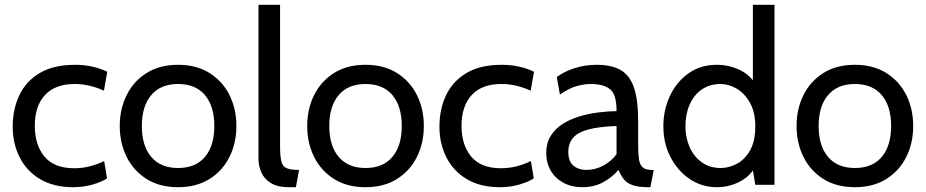

<svg xmlns="http://www.w3.org/2000/svg" viewBox="-20 -770 3857 800"><path d="M286 10Q203 10 146.8 -23.8Q90.5 -57.5 61.8 -114.8Q33 -172 33 -242Q33 -315 60.8 -373.5Q88.5 -432 146 -466Q203.5 -500 293 -500Q331.5 -500 365.8 -492.2Q400 -484.5 427 -471L413 -392Q385.5 -405 354.8 -412.5Q324 -420 291 -420Q210 -420 167.5 -374Q125 -328 125 -246Q125 -166 165.5 -117.5Q206 -69 289 -69Q323 -69 354.2 -77Q385.5 -85 414 -99L426 -27Q406 -13 367.5 -1.5Q329 10 286 10Z M722 10Q645 10 590.8 -24.2Q536.5 -58.5 507.8 -116.2Q479 -174 479 -245Q479 -316 507.8 -373.8Q536.5 -431.5 590.8 -465.8Q645 -500 722 -500Q798.5 -500 853 -465.8Q907.5 -431.5 936.2 -373.8Q965 -316 965 -245Q965 -174 936.2 -116.2Q907.5 -58.5 853 -24.2Q798.5 10 722 10ZM722 -70Q795 -70 834 -116.2Q873 -162.5 873 -245Q873 -327.5 834 -373.8Q795 -420 722 -420Q649.5 -420 610.2 -373.8Q571 -327.5 571 -245Q571 -162.5 610.2 -116.2Q649.5 -70 722 -70Z M1184 10Q1136.5 10 1108.8 -7.2Q1081 -24.5 1069 -51.5Q1057 -78.5 1057 -108V-750H1147V-160Q1147 -118 1152.5 -97Q1158 -76 1174.8 -69Q1191.5 -62 1226 -62L1213 10Z M1503 10Q1426 10 1371.8 -24.2Q1317.5 -58.5 1288.8 -116.2Q1260 -174 1260 -245Q1260 -316 1288.8 -373.8Q1317.5 -431.5 1371.8 -465.8Q1426 -500 1503 -500Q1579.5 -500 1634 -465.8Q1688.5 -431.5 1717.2 -373.8Q1746 -316 1746 -245Q1746 -174 1717.2 -116.2Q1688.5 -58.5 1634 -24.2Q1579.5 10 1503 10ZM1503 -70Q1576 -70 1615 -116.2Q1654 -162.5 1654 -245Q1654 -327.5 1615 -373.8Q1576 -420 1503 -420Q1430.5 -420 1391.2 -373.8Q1352 -327.5 1352 -245Q1352 -162.5 1391.2 -116.2Q1430.5 -70 1503 -70Z M2064 10Q1981 10 1924.8 -23.8Q1868.5 -57.5 1839.8 -114.8Q1811 -172 1811 -242Q1811 -315 1838.8 -373.5Q1866.5 -432 1924 -466Q1981.5 -500 2071 -500Q2109.5 -500 2143.8 -492.2Q2178 -484.5 2205 -471L2191 -392Q2163.5 -405 2132.8 -412.5Q2102 -420 2069 -420Q1988 -420 1945.5 -374Q1903 -328 1903 -246Q1903 -166 1943.5 -117.5Q1984 -69 2067 -69Q2101 -69 2132.2 -77Q2163.5 -85 2192 -99L2204 -27Q2184 -13 2145.5 -1.5Q2107 10 2064 10Z M2407 10Q2361.5 10 2327.5 -8.5Q2293.5 -27 2274.8 -59Q2256 -91 2256 -132Q2256 -173.5 2274.2 -203.2Q2292.5 -233 2323.2 -252.8Q2354 -272.5 2392 -284.2Q2430 -296 2470.8 -301.2Q2511.5 -306.5 2549 -307Q2549 -377 2521.5 -398.5Q2494 -420 2442 -420Q2414.5 -420 2383.2 -411.5Q2352 -403 2313 -376L2300 -449Q2329.5 -471.5 2373.5 -485.8Q2417.5 -500 2466 -500Q2528 -500 2566 -478.2Q2604 -456.5 2621.5 -405Q2639 -353.5 2639 -265V-165Q2639 -130 2642.2 -107.2Q2645.5 -84.5 2657.2 -73.2Q2669 -62 2695 -62H2704L2690 10H2683Q2639.5 10 2615.8 1.5Q2592 -7 2579.5 -23Q2567 -39 2557 -62Q2529.5 -30 2492 -10Q2454.5 10 2407 10ZM2424 -62Q2460 -62 2493.8 -80Q2527.5 -98 2549 -128V-245Q2477.5 -242.5 2433.2 -231Q2389 -219.5 2368.5 -196.5Q2348 -173.5 2348 -137Q2348 -97.5 2369.2 -79.8Q2390.5 -62 2424 -62Z M2967 10Q2904.5 10 2854 -24Q2803.5 -58 2773.8 -115.5Q2744 -173 2744 -244Q2744 -311.5 2771.2 -370Q2798.5 -428.5 2848.5 -464.2Q2898.5 -500 2967 -500Q3016 -500 3061.8 -478.8Q3107.5 -457.5 3136 -408L3117 -395V-750H3207V0H3127L3110 -104L3133 -88Q3111.5 -39.5 3065.5 -14.8Q3019.5 10 2967 10ZM2983 -70Q3017 -70 3050.2 -87.5Q3083.5 -105 3105.2 -143.2Q3127 -181.5 3127 -244Q3127 -302 3105.2 -341.2Q3083.5 -380.5 3050.2 -400.2Q3017 -420 2983 -420Q2937 -420 2904 -397Q2871 -374 2853.5 -334.2Q2836 -294.5 2836 -244Q2836 -196.5 2853.5 -157Q2871 -117.5 2904 -93.8Q2937 -70 2983 -70Z M3542 10Q3465 10 3410.8 -24.2Q3356.5 -58.5 3327.8 -116.2Q3299 -174 3299 -245Q3299 -316 3327.8 -373.8Q3356.5 -431.5 3410.8 -465.8Q3465 -500 3542 -500Q3618.5 -500 3673 -465.8Q3727.5 -431.5 3756.2 -373.8Q3785 -316 3785 -245Q3785 -174 3756.2 -116.2Q3727.5 -58.5 3673 -24.2Q3618.5 10 3542 10ZM3542 -70Q3615 -70 3654 -116.2Q3693 -162.5 3693 -245Q3693 -327.5 3654 -373.8Q3615 -420 3542 -420Q3469.5 -420 3430.2 -373.8Q3391 -327.5 3391 -245Q3391 -162.5 3430.2 -116.2Q3469.5 -70 3542 -70Z"/></svg>

Font: Cabin Resolve
Style: Regular-Resolve
Weight: 400
Designer: Pablo Impallari
Foundry: Pablo Impallari. http://www.impallari.com Igino Marini. http://www.ikern.com
Version: Version 3.001